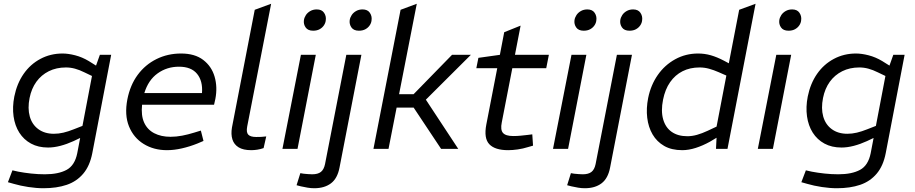

<svg xmlns="http://www.w3.org/2000/svg" viewBox="-20 -790 4854 1019"><path d="M211 209Q173 209 130.5 202.5Q88 196 54 186L22 177L46 114L77 121Q108 127 145 131Q182 135 218 135Q290 135 333.5 111.5Q377 88 390 23L473 -412L484 -426L510 -499H570L470 22Q457 90 422 131.5Q387 173 334 191Q281 209 211 209ZM235 -7Q183 -7 144.5 -28Q106 -49 82.5 -86Q59 -123 52 -172.5Q45 -222 56 -278Q70 -347 105.5 -398Q141 -449 194.5 -477.5Q248 -506 312 -506Q342 -506 379 -496.5Q416 -487 451 -466L499 -436L474 -384L428 -406Q402 -419 378 -425.5Q354 -432 330 -432Q279 -432 239 -412Q199 -392 173 -356Q147 -320 137 -270Q126 -215 138 -172Q150 -129 183.5 -104.5Q217 -80 266 -80Q291 -80 316.5 -86Q342 -92 372 -104L418 -122L429 -69L370 -41Q335 -25 300.5 -16Q266 -7 235 -7Z M866 7Q796 7 742.5 -26Q689 -59 664.5 -119.5Q640 -180 656 -263Q671 -339 711 -393Q751 -447 810.5 -476.5Q870 -506 941 -506Q1014 -506 1058.5 -472Q1103 -438 1119 -383Q1135 -328 1123 -265L1116 -234H734Q728 -177 745 -139.5Q762 -102 798.5 -83Q835 -64 885 -64Q915 -64 946.5 -70Q978 -76 1010 -86L1046 -97L1060 -42L1027 -28Q987 -12 945.5 -2.5Q904 7 866 7ZM746 -296H1052Q1057 -360 1026 -398Q995 -436 930 -436Q866 -436 816.5 -400.5Q767 -365 746 -296Z M1379 -4Q1362 2 1345 4.5Q1328 7 1313 7Q1271 7 1246.5 -8Q1222 -23 1213.5 -50Q1205 -77 1211 -113L1332 -738L1419 -770L1292 -119Q1286 -88 1297.5 -75.5Q1309 -63 1340 -63Q1353 -63 1366 -63.5Q1379 -64 1393 -66Z M1479 0 1577 -499H1656L1559 0ZM1642 -627Q1614 -627 1602 -644.5Q1590 -662 1593 -683Q1595 -697 1603.5 -710Q1612 -723 1627 -731.5Q1642 -740 1661 -740Q1688 -740 1700 -722Q1712 -704 1709 -683Q1708 -669 1699.5 -656Q1691 -643 1676.5 -635Q1662 -627 1642 -627Z M1554 193 1574 129 1592 132Q1603 133 1615 134Q1627 135 1637 135Q1667 135 1683 122.5Q1699 110 1705 81L1818 -499H1898L1782 99Q1771 157 1736.5 183Q1702 209 1648 209Q1630 209 1612.5 206Q1595 203 1577 199ZM1885 -627Q1857 -627 1845 -644.5Q1833 -662 1836 -683Q1838 -697 1846.5 -710Q1855 -723 1870 -731.5Q1885 -740 1904 -740Q1931 -740 1943 -722Q1955 -704 1952 -683Q1951 -669 1942.5 -656Q1934 -643 1919.5 -635Q1905 -627 1885 -627Z M1962 0 2106 -738 2192 -770 2098 -290H2175L2379 -499H2479L2198 -219H2085L2042 0ZM2321 0 2170 -227 2225 -284 2412 0Z M2677 7Q2607 7 2577 -24.5Q2547 -56 2561 -129L2619 -428H2508L2519 -483L2633 -499L2656 -619L2743 -654L2713 -499H2893L2879 -428H2699L2643 -140Q2635 -101 2649.5 -84.5Q2664 -68 2704 -68Q2726 -68 2744 -70Q2762 -72 2781 -74L2805 -77L2809 -17L2781 -9Q2756 -1 2728 3Q2700 7 2677 7Z M2915 0 3013 -499H3092L2995 0ZM3078 -627Q3050 -627 3038 -644.5Q3026 -662 3029 -683Q3031 -697 3039.5 -710Q3048 -723 3063 -731.5Q3078 -740 3097 -740Q3124 -740 3136 -722Q3148 -704 3145 -683Q3144 -669 3135.5 -656Q3127 -643 3112.5 -635Q3098 -627 3078 -627Z M2990 193 3010 129 3028 132Q3039 133 3051 134Q3063 135 3073 135Q3103 135 3119 122.5Q3135 110 3141 81L3254 -499H3334L3218 99Q3207 157 3172.5 183Q3138 209 3084 209Q3066 209 3048.5 206Q3031 203 3013 199ZM3321 -627Q3293 -627 3281 -644.5Q3269 -662 3272 -683Q3274 -697 3282.5 -710Q3291 -723 3306 -731.5Q3321 -740 3340 -740Q3367 -740 3379 -722Q3391 -704 3388 -683Q3387 -669 3378.5 -656Q3370 -643 3355.5 -635Q3341 -627 3321 -627Z M3601 7Q3544 7 3505 -15.5Q3466 -38 3443.5 -76.5Q3421 -115 3415 -165Q3409 -215 3420 -270Q3434 -339 3471 -392Q3508 -445 3563.5 -475.5Q3619 -506 3685 -506Q3720 -506 3753 -496.5Q3786 -487 3822 -468L3867 -444L3843 -428L3903 -738L3990 -770L3841 0H3780L3784 -80L3779 -97L3835 -389L3794 -407Q3769 -418 3744 -425Q3719 -432 3693 -432Q3642 -432 3602.5 -412Q3563 -392 3536.5 -354Q3510 -316 3499 -261Q3487 -201 3499.5 -157Q3512 -113 3545 -90Q3578 -67 3628 -67Q3653 -67 3679.5 -74.5Q3706 -82 3736 -96L3787 -120L3793 -65L3748 -38Q3710 -17 3672.5 -5Q3635 7 3601 7Z M4002 0 4100 -499H4179L4082 0ZM4165 -627Q4137 -627 4125 -644.5Q4113 -662 4116 -683Q4118 -697 4126.5 -710Q4135 -723 4150 -731.5Q4165 -740 4184 -740Q4211 -740 4223 -722Q4235 -704 4232 -683Q4231 -669 4222.5 -656Q4214 -643 4199.5 -635Q4185 -627 4165 -627Z M4422 209Q4384 209 4341.5 202.5Q4299 196 4265 186L4233 177L4257 114L4288 121Q4319 127 4356 131Q4393 135 4429 135Q4501 135 4544.5 111.5Q4588 88 4601 23L4684 -412L4695 -426L4721 -499H4781L4681 22Q4668 90 4633 131.5Q4598 173 4545 191Q4492 209 4422 209ZM4446 -7Q4394 -7 4355.5 -28Q4317 -49 4293.5 -86Q4270 -123 4263 -172.5Q4256 -222 4267 -278Q4281 -347 4316.5 -398Q4352 -449 4405.5 -477.5Q4459 -506 4523 -506Q4553 -506 4590 -496.5Q4627 -487 4662 -466L4710 -436L4685 -384L4639 -406Q4613 -419 4589 -425.5Q4565 -432 4541 -432Q4490 -432 4450 -412Q4410 -392 4384 -356Q4358 -320 4348 -270Q4337 -215 4349 -172Q4361 -129 4394.5 -104.5Q4428 -80 4477 -80Q4502 -80 4527.5 -86Q4553 -92 4583 -104L4629 -122L4640 -69L4581 -41Q4546 -25 4511.5 -16Q4477 -7 4446 -7Z"/></svg>

Font: REM Light
Style: Italic
Weight: 300
Italic angle: -11°
Designer: Octavio Pardo
Foundry: Ashler Design
Version: Version 1.005;gftools[0.9.28]